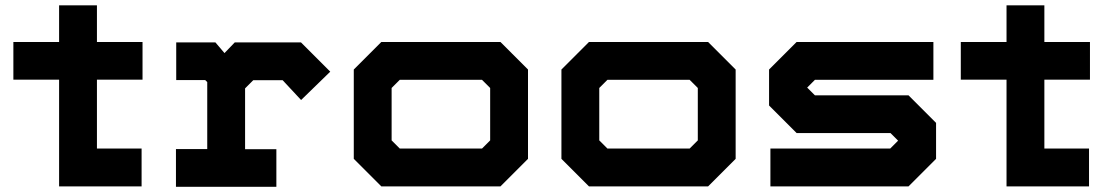

<svg xmlns="http://www.w3.org/2000/svg" viewBox="-20 -697 4158 718"><path d="M201 0V-399H30V-540H201V-677H342.5V-540H513V-399H342.5V-141.5H509.5V0Z M638 1.5V-139.5H755V-390L747.5 -397.5H639V-538.5H785.5L819.5 -498.5L858 -538.5H1105.5L1215 -429L1106 -323L1037 -397H927L896.5 -366.5V-139H1013.5V1.5Z M1406 0 1303 -103V-437L1406 -540H1851.5L1954.5 -437V-103L1851.5 0ZM1475 -141.5H1782.5L1813 -172V-368L1782.5 -398.5H1475L1444.5 -368V-172Z M2182.5 0 2079.5 -103V-437L2182.5 -540H2628L2731 -437V-103L2628 0ZM2251.5 -141.5H2559L2589.5 -172V-368L2559 -398.5H2251.5L2221 -368V-172Z M2861 0V-141.5H3309L3338.5 -171L3310 -199.5H2959L2856 -302.5V-437L2959 -540H3470.5V-398.5H3027.5L2998.5 -369.5L3027.5 -340.5H3377.5L3480.5 -237.5V-103L3377.5 0Z M3744 0V-399H3573V-540H3744V-677H3885.5V-540H4056V-399H3885.5V-141.5H4052.5V0Z"/></svg>

Font: Tourney Expanded Black
Style: Regular
Weight: 900
Width: 7
Designer: Tyler Finck
Foundry: Etcetera Type Co
Version: Version 1.010; ttfautohint (v1.8.3)